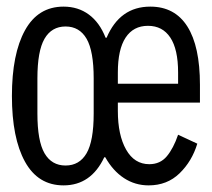

<svg xmlns="http://www.w3.org/2000/svg" viewBox="-20 -548 640 580"><path d="M263 -205V-311Q263 -394 241.5 -431Q220 -468 178 -468Q136 -468 114.5 -431Q93 -394 93 -311V-205Q93 -122 114.5 -85Q136 -48 178 -48Q220 -48 241.5 -85Q263 -122 263 -205ZM518 -295V-329Q518 -399 494.5 -434.5Q471 -470 427 -470Q383 -470 359.5 -434.5Q336 -399 336 -329V-295ZM298 -73H295Q255 12 172 12Q95 12 55.5 -59.5Q16 -131 16 -258Q16 -385 55.5 -456.5Q95 -528 172 -528Q216 -528 248.5 -504Q281 -480 299 -434H302Q342 -528 434 -528Q508 -528 546 -468Q584 -408 584 -292V-238H336V-213Q336 -140 361 -96Q386 -52 431 -52Q464 -52 484 -76Q504 -100 518 -141L576 -114Q560 -61 522.5 -24.5Q485 12 429 12Q388 12 354.5 -10Q321 -32 298 -73Z"/></svg>

Font: iA Writer Mono V
Style: Regular
Weight: 400
Designer: Mike Abbink, Paul van der Laan, Pieter van Rosmalen
Foundry: Bold Monday
Version: Version 2.000